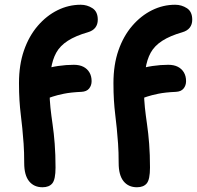

<svg xmlns="http://www.w3.org/2000/svg" viewBox="-20 -780 830 809"><path d="M159 9Q123 9 102.5 -16.5Q82 -42 82 -93Q82 -139 79.5 -174.5Q77 -210 74 -239.5Q71 -269 67.5 -297.5Q64 -326 62 -358Q60 -390 60 -430Q60 -507 81 -567.5Q102 -628 139 -671Q176 -714 222.5 -737Q269 -760 320 -760Q347 -760 369.5 -745.5Q392 -731 392 -697Q392 -677 381.5 -663.5Q371 -650 350 -644Q298 -629 265.5 -608Q233 -587 217 -558Q201 -529 195 -488.5Q189 -448 189 -392Q189 -360 192.5 -327Q196 -294 201.5 -256.5Q207 -219 210.5 -174Q214 -129 214 -74Q214 -24 200.5 -7.5Q187 9 159 9ZM148 -358Q125 -358 109.5 -370.5Q94 -383 94 -402Q94 -430 109 -453Q124 -476 153 -485Q191 -497 225 -502Q259 -507 291 -507Q315 -507 331.5 -498.5Q348 -490 357 -474.5Q366 -459 366 -438Q366 -420 355.5 -407Q345 -394 323 -393Q278 -391 249 -385Q220 -379 202 -373Q184 -367 171.5 -362.5Q159 -358 148 -358ZM557 9Q521 9 500.5 -16.5Q480 -42 480 -93Q480 -139 477.5 -174.5Q475 -210 472 -239.5Q469 -269 465.5 -297.5Q462 -326 460 -358Q458 -390 458 -430Q458 -507 479 -567.5Q500 -628 537 -671Q574 -714 620.5 -737Q667 -760 718 -760Q745 -760 767.5 -745.5Q790 -731 790 -697Q790 -677 779.5 -663.5Q769 -650 748 -644Q696 -629 663.5 -608Q631 -587 615 -558Q599 -529 593 -488.5Q587 -448 587 -392Q587 -360 590.5 -327Q594 -294 599.5 -256.5Q605 -219 608.5 -174Q612 -129 612 -74Q612 -24 598.5 -7.5Q585 9 557 9ZM546 -358Q523 -358 507.5 -370.5Q492 -383 492 -402Q492 -430 507 -453Q522 -476 551 -485Q589 -497 623 -502Q657 -507 689 -507Q713 -507 729.5 -498.5Q746 -490 755 -474.5Q764 -459 764 -438Q764 -420 753.5 -407Q743 -394 721 -393Q676 -391 647 -385Q618 -379 600 -373Q582 -367 569.5 -362.5Q557 -358 546 -358Z"/></svg>

Font: Shantell Sans SemiBold
Style: Regular
Weight: 600
Designer: Stephen Nixon, Anya Danilova, Shantell Martin
Foundry: Arrow Type
Version: Version 1.011;[c5ecc13dd]